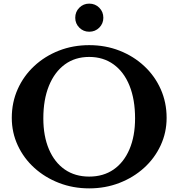

<svg xmlns="http://www.w3.org/2000/svg" viewBox="-20 -1029 983 1059"><path d="M472 -780Q562 -780 639.5 -749.5Q717 -719 775.5 -664.5Q834 -610 866.5 -537Q899 -464 899 -379Q899 -298 866 -227Q833 -156 774.5 -103Q716 -50 638.5 -20Q561 10 472 10Q383 10 305.5 -20Q228 -50 169.5 -103Q111 -156 78 -227Q45 -298 45 -379Q45 -464 77.5 -537Q110 -610 168.5 -664.5Q227 -719 304.5 -749.5Q382 -780 472 -780ZM472 -55Q550 -55 606.5 -94Q663 -133 694 -205.5Q725 -278 725 -376Q725 -480 694.5 -556Q664 -632 607 -673.5Q550 -715 472 -715Q394 -715 337.5 -673.5Q281 -632 250 -556Q219 -480 219 -376Q219 -278 250 -205.5Q281 -133 337.5 -94Q394 -55 472 -55ZM395 -931Q395 -964 417.5 -986.5Q440 -1009 472 -1009Q505 -1009 527.5 -986.5Q550 -964 550 -931Q550 -899 527.5 -876.5Q505 -854 472 -854Q440 -854 417.5 -876.5Q395 -899 395 -931Z"/></svg>

Font: Libre Baskerville
Style: Bold
Weight: 700
Designer: Pablo Impallari, Rodrigo Fuenzalida
Foundry: Pablo Impallari, Rodrigo Fuenzalida
Version: Version 1.051; ttfautohint (v1.8.4.7-5d5b)